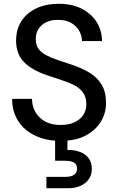

<svg xmlns="http://www.w3.org/2000/svg" viewBox="-20 -732 625 1014"><path d="M300 12Q224 12 166 -15.5Q108 -43 76 -93Q44 -143 44 -210H149Q149 -172 167 -140.5Q185 -109 218.5 -90.5Q252 -72 300 -72Q343 -72 373 -86Q403 -100 419.5 -124.5Q436 -149 436 -181Q436 -219 418.5 -243Q401 -267 372 -282Q343 -297 305.5 -309Q268 -321 227 -335Q146 -363 105.5 -405.5Q65 -448 65 -517Q65 -576 92.5 -619.5Q120 -663 171 -687.5Q222 -712 291 -712Q359 -712 409.5 -687Q460 -662 489 -618Q518 -574 519 -515H413Q413 -542 399 -568Q385 -594 357 -610.5Q329 -627 288 -627Q254 -628 227 -616Q200 -604 184.5 -581Q169 -558 169 -526Q169 -494 183 -474.5Q197 -455 223 -441Q249 -427 283.5 -415.5Q318 -404 360 -390Q411 -373 452 -348.5Q493 -324 516.5 -285.5Q540 -247 540 -187Q540 -135 513 -90Q486 -45 433 -16.5Q380 12 300 12ZM225 262V202H324Q356 202 371.5 191Q387 180 387 158Q387 137 371.5 127Q356 117 324 117H271V-5H336V60Q372 59 401.5 70Q431 81 448 103.5Q465 126 465 160Q465 192 448.5 215Q432 238 404 250Q376 262 341 262Z"/></svg>

Font: DM Sans 24pt Medium
Style: Regular
Weight: 500
Designer: Colophon Foundry, Jonny Pinhorn
Foundry: Colophon Foundry
Version: Version 4.004;gftools[0.9.30]